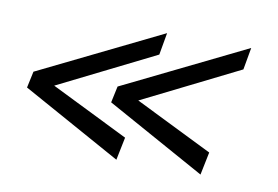

<svg xmlns="http://www.w3.org/2000/svg" viewBox="-47 -501 683 472"><g transform="rotate(10 294.5 -265.0)"><path d="M20 -237.8 28.8 -278.8 335.9 -429.2 326.2 -374 85 -253.9 278.8 -158.2 267.1 -101.1ZM230 -237.8 238.8 -278.8 545.9 -429.2 536.1 -374 294.9 -253.9 488.8 -158.2 477.1 -101.1Z"/></g></svg>

Font: Pattaya
Style: Regular
Weight: 400
Designer: Pablo Impallari / Thai characters Designed by Thanarat Vachiruckul and Suppakit Chalermlarp
Foundry: Pablo Impallari
Version: Version 2.001